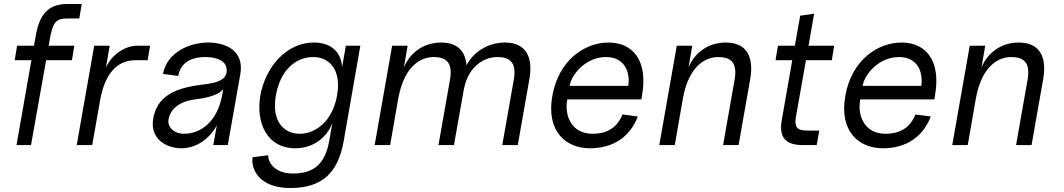

<svg xmlns="http://www.w3.org/2000/svg" viewBox="-20 -730 5352 966"><path d="M161 -556 151 -500H66L54 -427H138L63 0H136L212 -427H342L354 -500H225L231 -535C247 -627 268 -637 322 -637H379L391 -710H322C236 -710 182 -673 161 -556Z M366 0H444L484 -228C510 -370 577 -427 661 -427H723L735 -500H673C609 -500 545 -458 513 -391L532 -500H454Z M893 16C970 16 1037 -35 1071 -100L1053 0H1126L1189 -356C1210 -476 1116 -516 1026 -516C936 -516 820 -468 800 -358L877 -348C887 -408 933 -443 1013 -443C1043 -443 1109 -437 1119 -390C1134 -318 1049 -311 989 -303C857 -286 770 -244 751 -134C733 -34 813 16 893 16ZM828 -130C837 -180 880 -219 961 -230C1029 -238 1079 -253 1103 -281L1098 -253C1073 -113 986 -57 906 -57C856 -57 821 -90 828 -130Z M1440 216C1600 216 1680 141 1709 -19L1793 -500H1720L1701 -391C1698 -462 1652 -516 1559 -516C1419 -516 1315 -390 1290 -250C1266 -110 1325 16 1465 16C1558 16 1624 -39 1652 -110L1636 -19C1614 101 1553 143 1453 143C1353 143 1326 76 1330 51L1251 61C1241 116 1280 216 1440 216ZM1368 -250C1391 -380 1470 -443 1556 -443C1636 -443 1699 -380 1676 -250C1653 -120 1568 -57 1488 -57C1408 -57 1345 -120 1368 -250Z M2565 -329 2507 0H2585L2643 -329C2663 -439 2630 -516 2520 -516C2430 -516 2358 -463 2327 -401C2322 -471 2283 -516 2199 -516C2107 -516 2040 -460 2012 -390L2031 -500H1953L1865 0H1943L1984 -236C2015 -403 2101 -443 2161 -443C2221 -443 2260 -419 2244 -329L2186 0H2264L2314 -282C2339 -405 2423 -443 2482 -443C2542 -443 2581 -419 2565 -329Z M2948 16C3068 16 3151 -44 3189 -144L3112 -154C3095 -114 3061 -57 2961 -57C2861 -57 2818 -140 2834 -230H3207L3210 -248C3242 -428 3162 -516 3042 -516C2922 -516 2791 -428 2759 -248C2727 -68 2828 16 2948 16ZM2846 -298C2856 -358 2929 -443 3029 -443C3129 -443 3151 -358 3141 -298Z M3676 -329 3618 0H3696L3754 -329C3774 -439 3741 -516 3631 -516C3539 -516 3472 -460 3444 -390L3463 -500H3385L3297 0H3375L3416 -236C3447 -403 3533 -443 3593 -443C3653 -443 3692 -419 3676 -329Z M4020 0H4089L4102 -73H4045C3996 -73 3974 -83 3985 -145L4035 -427H4165L4177 -500H4048L4076 -661L4006 -651L3979 -500H3894L3882 -427H3966L3913 -124C3898 -37 3934 0 4020 0Z M4422 16C4542 16 4625 -44 4663 -144L4586 -154C4569 -114 4535 -57 4435 -57C4335 -57 4292 -140 4308 -230H4681L4684 -248C4716 -428 4636 -516 4516 -516C4396 -516 4265 -428 4233 -248C4201 -68 4302 16 4422 16ZM4320 -298C4330 -358 4403 -443 4503 -443C4603 -443 4625 -358 4615 -298Z M5150 -329 5092 0H5170L5228 -329C5248 -439 5215 -516 5105 -516C5013 -516 4946 -460 4918 -390L4937 -500H4859L4771 0H4849L4890 -236C4921 -403 5007 -443 5067 -443C5127 -443 5166 -419 5150 -329Z"/></svg>

Font: Uncut Sans
Style: Italic
Weight: 400
Italic angle: -10°
Designer: Kasper Nordkvist
Foundry: Uncut Type
Version: Version 1.111;FEAKit 1.0